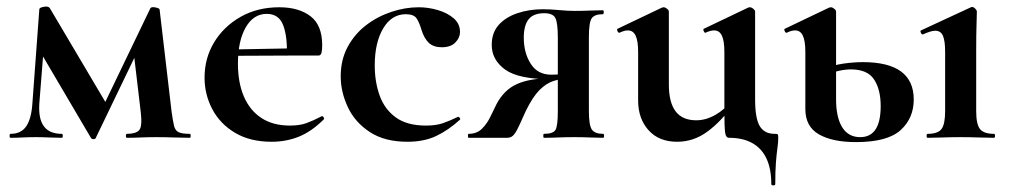

<svg xmlns="http://www.w3.org/2000/svg" viewBox="-20 -417 3060 581"><path d="M554 -12Q557 -12 557 -6Q557 0 554 0Q533 0 506.5 -1Q480 -2 454 -2Q427 -2 405 -1Q383 0 364 0Q361 0 361 -6Q361 -12 364 -12Q391 -12 401 -23Q411 -34 406 -77L384 -263L425 -322L270 0Q269 4 263 4Q257 4 255 0L102 -260L117 -331L99 -104Q96 -57 113 -34.5Q130 -12 167 -12Q170 -12 170 -6Q170 0 167 0Q151 0 129 -1Q107 -2 88 -2Q68 -2 48.5 -1Q29 0 12 0Q9 0 9 -6Q9 -12 12 -12Q44 -12 59.5 -35Q75 -58 78 -104L99 -389Q99 -394 113 -396.5Q127 -399 131 -392L305 -98L283 -76L435 -392Q438 -397 450.5 -394.5Q463 -392 463 -388L499 -81Q503 -52 506.5 -37Q510 -22 520.5 -17Q531 -12 554 -12Z M802 12Q737 12 691.5 -15Q646 -42 622.5 -86.5Q599 -131 599 -182Q599 -241 628 -289Q657 -337 708 -366Q759 -395 825 -395Q884 -395 919.5 -368Q955 -341 955 -280Q955 -267 953 -258Q951 -249 944 -249H848Q850 -306 837 -340.5Q824 -375 787 -375Q747 -375 723.5 -334Q700 -293 700 -225Q700 -167 718 -125Q736 -83 771 -60Q806 -37 857 -37Q887 -37 907.5 -44.5Q928 -52 953 -65Q955 -67 958.5 -63Q962 -59 960 -56Q923 -19 884.5 -3.5Q846 12 802 12ZM665 -248 664 -267 883 -271V-249Z M1213 12Q1144 12 1099 -17.5Q1054 -47 1032.5 -93Q1011 -139 1011 -186Q1011 -236 1032 -275Q1053 -314 1087.5 -340.5Q1122 -367 1164 -381Q1206 -395 1247 -395Q1276 -395 1305 -386.5Q1334 -378 1353 -361.5Q1372 -345 1372 -320Q1372 -303 1358 -288.5Q1344 -274 1317 -274Q1292 -274 1278 -287Q1264 -300 1256 -325Q1249 -349 1240.5 -361.5Q1232 -374 1208 -374Q1165 -374 1139.5 -331Q1114 -288 1114 -219Q1114 -169 1129 -127.5Q1144 -86 1178 -61.5Q1212 -37 1269 -37Q1299 -37 1319.5 -44Q1340 -51 1365 -63Q1367 -65 1370.5 -61Q1374 -57 1372 -55Q1337 -23 1300 -5.5Q1263 12 1213 12Z M1805 -12Q1808 -12 1808 -6Q1808 0 1805 0Q1788 0 1765.5 -1Q1743 -2 1719 -2Q1691 -2 1668.5 -1Q1646 0 1626 0Q1624 0 1624 -6Q1624 -12 1626 -12Q1655 -12 1661.5 -25Q1668 -38 1668 -81V-181L1703 -179Q1677 -179 1655 -172Q1633 -165 1612.5 -144.5Q1592 -124 1571 -81Q1560 -57 1552 -39Q1544 -21 1536 -10.5Q1528 0 1515 0H1398Q1396 0 1396 -6Q1396 -12 1398 -12Q1423 -12 1438.5 -27.5Q1454 -43 1464 -64Q1474 -85 1482 -101Q1505 -145 1544 -162.5Q1583 -180 1644 -180L1651 -177Q1549 -177 1508.5 -206.5Q1468 -236 1468 -281Q1468 -318 1489 -341.5Q1510 -365 1545.5 -377Q1581 -389 1622 -389Q1647 -389 1672 -386.5Q1697 -384 1719 -384Q1743 -384 1765 -385Q1787 -386 1804 -386Q1807 -386 1807 -380Q1807 -374 1804 -374Q1779 -374 1770.5 -361.5Q1762 -349 1762 -305V-81Q1762 -38 1771 -25Q1780 -12 1805 -12ZM1565 -303Q1565 -257 1586 -224Q1607 -191 1648 -191Q1662 -191 1679 -192.5Q1696 -194 1706 -196L1668 -185V-303Q1668 -348 1660.5 -362.5Q1653 -377 1627 -377Q1594 -377 1579.5 -358.5Q1565 -340 1565 -303Z M2029 12Q1974 12 1942.5 -23Q1911 -58 1911 -113V-260Q1911 -293 1903.5 -309Q1896 -325 1880 -325Q1869 -325 1855 -318Q1851 -317 1848.5 -323Q1846 -329 1849 -330L1983 -394Q1986 -395 1988 -395Q1993 -395 1998.5 -390.5Q2004 -386 2004 -382V-161Q2004 -107 2024.5 -80Q2045 -53 2087 -53Q2116 -53 2145 -69.5Q2174 -86 2191 -111L2197 -99Q2163 -50 2121 -19Q2079 12 2029 12ZM2314 140Q2314 94 2299.5 63Q2285 32 2256.5 16Q2228 0 2186 0Q2176 0 2174 -18Q2172 -36 2172 -82V-260Q2172 -293 2164.5 -309Q2157 -325 2141 -325Q2130 -325 2115 -318Q2112 -317 2109.5 -323Q2107 -329 2110 -330L2244 -394Q2246 -395 2249 -395Q2254 -395 2259.5 -390.5Q2265 -386 2265 -382V-116Q2265 -59 2279 -35.5Q2293 -12 2324 -12Q2332 -12 2333.5 -10.5Q2335 -9 2335 0Q2335 14 2332.5 31.5Q2330 49 2328 74.5Q2326 100 2326 140Q2326 144 2320 144Q2314 144 2314 140Z M2570 13Q2499 13 2458 -10.5Q2417 -34 2417 -87V-260Q2417 -293 2409.5 -309Q2402 -325 2386 -325Q2381 -325 2375 -323.5Q2369 -322 2361 -318Q2357 -317 2354.5 -323Q2352 -329 2355 -330L2489 -394Q2492 -395 2494 -395Q2499 -395 2504.5 -390.5Q2510 -386 2510 -382V-116Q2510 -62 2528.5 -32Q2547 -2 2583 -2Q2645 -2 2645 -96Q2645 -146 2625 -176.5Q2605 -207 2555 -207Q2538 -207 2517.5 -202.5Q2497 -198 2474 -187L2468 -206Q2500 -220 2532 -224.5Q2564 -229 2591 -229Q2745 -229 2745 -116Q2745 -59 2705 -23Q2665 13 2570 13ZM2787 0Q2784 0 2784 -6Q2784 -12 2787 -12Q2818 -12 2829 -26.5Q2840 -41 2840 -81V-260Q2840 -293 2833.5 -308.5Q2827 -324 2810 -324Q2803 -324 2793.5 -321Q2784 -318 2773 -313Q2769 -312 2766.5 -318Q2764 -324 2767 -325L2918 -395Q2920 -396 2921 -396Q2926 -396 2931 -391Q2936 -386 2936 -382Q2936 -370 2935 -342Q2934 -314 2934 -262V-81Q2934 -41 2945.5 -26.5Q2957 -12 2988 -12Q2991 -12 2991 -6Q2991 0 2988 0Q2968 0 2942 -1Q2916 -2 2887 -2Q2859 -2 2833 -1Q2807 0 2787 0Z"/></svg>

Font: Cormorant Infant Light
Style: Regular
Weight: 300
Designer: Christian Thalmann (Catharsis Fonts)
Foundry: Catharsis Fonts
Version: Version 4.001